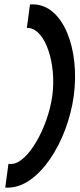

<svg xmlns="http://www.w3.org/2000/svg" viewBox="-20 -715 363 876"><path d="M16.9 141C155.9 141 287.9 -66 316.6 -278C345.2 -490 269 -695 130 -695H117L102.5 -588L113.4 -587C187.1 -578 238.5 -425 218.6 -278C198.6 -130 104.5 33 31.5 33H18.5L3.9 141Z"/></svg>

Font: Charger
Style: ExBdIt
Weight: 400
Designer: Jasper
Foundry: Cannot Into Space Fonts
Version: Version 0.99